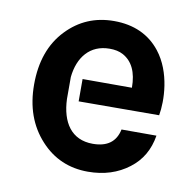

<svg xmlns="http://www.w3.org/2000/svg" viewBox="-64 -564 657 644"><g transform="rotate(10 265.0 -242.5)"><path d="M204 -213 478 -214C487 -264 485 -361 432 -428C395 -475 342 -499 275 -499C210 -499 157 -476 114 -431C69 -384 47 -321 47 -243C47 -167 69 -105 114 -56C157 -9 211 14 275 14C330 14 376 -1 414 -30C451 -58 473 -96 481 -145H362C353 -102 324 -81 275 -81C202 -81 167 -135 164 -214C164 -214 164 -289 164 -289C171 -357 209 -405 276 -405C294 -405 309 -402 322 -395C355 -377 372 -342 372 -289H204Z"/></g></svg>

Font: Karla
Style: Bold Stencil
Weight: 400
Designer: Jonathan Pinhorn
Version: Version 1.000